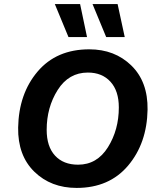

<svg xmlns="http://www.w3.org/2000/svg" viewBox="-20 -912 776 942"><path d="M373 -892 407 -730H316L249 -892ZM557 -892 592 -730H501L434 -892ZM356 10Q230 10 148.5 -69.5Q67 -149 69 -286Q72 -452 164.5 -561Q257 -670 418 -670Q543 -670 624.5 -590.5Q706 -511 704 -374Q701 -209 608.5 -99.5Q516 10 356 10ZM363 -104Q456 -104 509.5 -189.5Q563 -275 563 -385Q563 -466 522 -511Q481 -556 411 -556Q317 -556 263 -470.5Q209 -385 209 -275Q209 -193 250 -148.5Q291 -104 363 -104Z"/></svg>

Font: Elaine Sans SemiBold
Style: Italic
Weight: 600
Italic angle: -13°
Designer: Wei Huang
Foundry: Wei Huang
Version: Version 2.001;December 24, 2019;FontCreator 12.0.0.2547 64-b